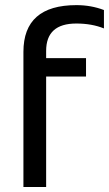

<svg xmlns="http://www.w3.org/2000/svg" viewBox="-20 -744 434 764"><path d="M73.2 0V-537.6Q73.2 -723.6 284.2 -723.6Q342.3 -723.6 393.6 -704.1V-630.9Q345.2 -650.4 283.7 -650.4Q163.6 -650.4 163.6 -541.5V-512.7H322.3V-439.5H163.6V0Z"/></svg>

Font: Sansation
Style: Regular
Weight: 400
Designer: Bernd Montag
Version: Version 1.301